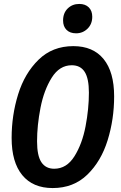

<svg xmlns="http://www.w3.org/2000/svg" viewBox="-20 -939 616 974"><path d="M559 -450Q559 -334 526 -227.5Q493 -121 423 -53Q353 15 247 15Q147 15 93 -50.5Q39 -116 39 -239Q39 -354 72 -460.5Q105 -567 175.5 -636Q246 -705 352 -705Q452 -705 505.5 -639.5Q559 -574 559 -450ZM168 -222Q168 -149 190 -116Q212 -83 255 -83Q318 -83 357.5 -146Q397 -209 414 -298Q431 -387 431 -469Q431 -541 409.5 -574.5Q388 -608 344 -608Q282 -608 242.5 -545Q203 -482 185.5 -392.5Q168 -303 168 -222ZM300 -835Q300 -873 323.5 -896Q347 -919 382 -919Q413 -919 430.5 -901.5Q448 -884 448 -854Q448 -817 424 -793.5Q400 -770 366 -770Q335 -770 317.5 -787.5Q300 -805 300 -835Z"/></svg>

Font: Fira Sans Extra Condensed Medium
Style: Italic
Weight: 500
Width: 3
Italic angle: -8°
Designer: Carrois Corporate & Edenspiekermann AG
Foundry: Carrois Corporate GbR & Edenspiekermann AG
Version: Version 4.203